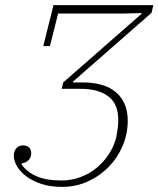

<svg xmlns="http://www.w3.org/2000/svg" viewBox="-20 -718 619 750"><path d="M222 12Q177 12 142 0.5Q107 -11 83 -29Q59 -47 46.5 -68.5Q34 -90 34 -111Q34 -128 44 -139Q54 -150 69 -150Q86 -150 94 -141.5Q102 -133 102 -119Q102 -104 92 -93Q82 -82 65 -80L64 -76Q85 -46 123 -29.5Q161 -13 220 -13Q259 -13 294 -26Q329 -39 357 -62Q385 -85 405 -115.5Q425 -146 434 -181Q436 -192 439 -211Q442 -230 442 -249Q442 -313 402.5 -342Q363 -371 297 -371H221L227 -396L533 -664V-667L458 -665H207L175 -538H149L189 -698H579L572 -668L265 -399V-396H304Q342 -396 374 -387.5Q406 -379 429.5 -360.5Q453 -342 466 -313.5Q479 -285 479 -246Q479 -197 460 -150.5Q441 -104 406.5 -68Q372 -32 325 -10Q278 12 222 12Z"/></svg>

Font: IBM Plex Serif ExtLt
Style: Italic
Weight: 200
Italic angle: -14°
Designer: Mike Abbink, Paul van der Laan, Pieter van Rosmalen
Foundry: Bold Monday
Version: Version 3.001